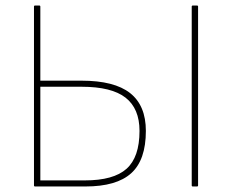

<svg xmlns="http://www.w3.org/2000/svg" viewBox="-20 -675 840 695"><path d="M107 0Q103 0 103 -4V-651Q103 -655 107 -655H122Q126 -655 126 -651V-383H275Q394 -383 451 -338Q508 -293 508 -201Q508 -96 455 -48Q402 0 289 0ZM126 -22H287Q391 -22 438 -64Q485 -106 485 -201Q485 -282 434.5 -321.5Q384 -361 275 -361H126ZM678 0Q674 0 674 -4V-651Q674 -655 678 -655H693Q697 -655 697 -651V-4Q697 0 693 0Z"/></svg>

Font: Sofia Sans Thin
Style: Regular
Weight: 250
Designer: Botio Nikoltchev, Ani Petrova
Foundry: lettersoup
Version: Version 4.101